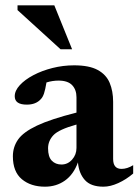

<svg xmlns="http://www.w3.org/2000/svg" viewBox="-20 -690 522 723"><path d="M369.5 13Q322 13 299.5 -12.2Q277 -37.5 273.5 -78.5Q257 -33 224.5 -10Q192 13 149.5 13Q96 13 62.2 -15.2Q28.5 -43.5 28.5 -101.5Q28.5 -136.5 48 -164.5Q67.5 -192.5 119.2 -217Q171 -241.5 268 -266V-323.5Q268 -352 251.8 -369.2Q235.5 -386.5 200.5 -386.5Q177.5 -386.5 155 -379.5Q150.5 -352.5 145.8 -338.2Q141 -324 134 -317Q115.5 -296 81 -296Q35.5 -296 35.5 -327.5Q35.5 -348.5 54.5 -369.2Q73.5 -390 105.8 -407Q138 -424 177.8 -434Q217.5 -444 259 -444Q316 -444 348 -426.5Q380 -409 393 -378Q406 -347 406 -306.5V-91.5Q406 -54 437.5 -54Q459 -54 481.5 -68V-36.5Q455 -14 425.2 -0.5Q395.5 13 369.5 13ZM161 -131.5Q161 -99.5 175 -85Q189 -70.5 211.5 -70.5Q235 -70.5 251.5 -89Q268 -107.5 268 -133V-221Q201.5 -202.5 181.2 -181Q161 -159.5 161 -131.5ZM251.5 -504.5H208L46 -652V-670H184.5Z"/></svg>

Font: Newsreader 16pt
Style: Bold
Weight: 700
Designer: Hugues Gentile
Foundry: Production Type
Version: Version 1.003; ttfautohint (v1.8.3)